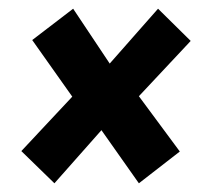

<svg xmlns="http://www.w3.org/2000/svg" viewBox="-20 -527 476 441"><path d="M343 -507 418 -433 299 -306 393 -179 299 -106 213 -228 105 -106 29 -180 146 -305 54 -435 148 -507 232 -381Z"/></svg>

Font: Fira Sans Extra Condensed
Style: Bold Italic
Weight: 700
Width: 3
Italic angle: -8°
Designer: Carrois Corporate & Edenspiekermann AG
Foundry: Carrois Corporate GbR & Edenspiekermann AG
Version: Version 4.203